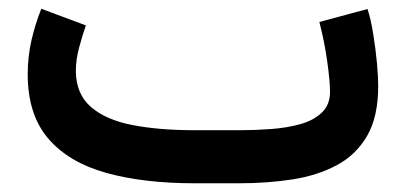

<svg xmlns="http://www.w3.org/2000/svg" viewBox="-20 -420 930 440"><path d="M528.8 0H425.3Q309.1 0 223.1 -23.9Q137.2 -47.9 90.3 -102.8Q43.5 -157.7 43.5 -250Q43.5 -290 52.2 -328.1Q61 -366.2 74.7 -399.9L176.8 -361.8Q168.9 -339.4 161.4 -311.3Q153.8 -283.2 153.8 -257.3Q154.3 -204.1 188.7 -174.6Q223.1 -145 284.2 -133.3Q345.2 -121.6 425.3 -121.6H529.8Q564.9 -121.6 601.3 -124.3Q637.7 -127 668.2 -135.5Q698.7 -144 717.5 -161.9Q736.3 -179.7 736.3 -210Q736.3 -232.4 730.2 -277.3Q724.1 -322.3 711.9 -369.6L822.3 -399.4Q830.1 -375 835.4 -341.6Q840.8 -308.1 843.8 -275.9Q846.7 -243.7 846.7 -222.7Q846.7 -152.3 821.3 -108.6Q795.9 -64.9 751.5 -41.3Q707 -17.6 649.9 -8.8Q592.8 0 528.8 0Z"/></svg>

Font: Vazirmatn RD SemiBold
Style: Regular
Weight: 600
Designer: Saber Rastikerdar
Foundry: Saber Rastikerdar
Version: Version 32.102